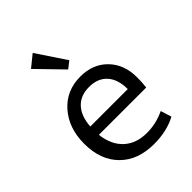

<svg xmlns="http://www.w3.org/2000/svg" viewBox="-218 -849 964 964"><g transform="rotate(-45 264.0 -367.5)"><path d="M259 -560 129 -694 192 -745 296 -589ZM300 10Q185 10 118.5 -57Q52 -124 52 -239Q52 -350 114.5 -421Q177 -492 277 -492Q366 -492 421 -435.5Q476 -379 476 -288Q476 -249 472 -219H136Q145 -141 191.5 -98Q238 -55 314 -55Q380 -55 440 -84L458 -26Q391 10 300 10ZM271 -424Q210 -424 175 -386.5Q140 -349 135 -279H401Q401 -348 367 -386Q333 -424 271 -424Z"/></g></svg>

Font: Cantarell
Style: Regular
Weight: 400
Designer: Dave Crossland, Nikolaus Waxweiler, Florian Fecher, Jacques Le Bailly, Eben Sorkin, Alexei Vanyashin, Alexios Zavras, Em
Version: Version 0.303